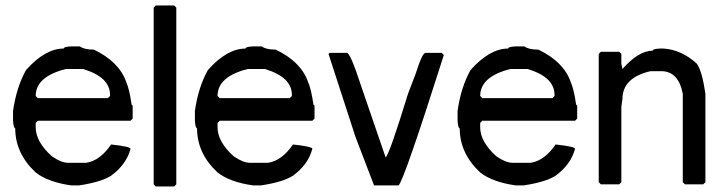

<svg xmlns="http://www.w3.org/2000/svg" viewBox="-20 -676 2628 696"><path d="M238.3 -507.8H269.5Q285.2 -496.1 320.3 -496.1Q412.1 -452.1 437.5 -378.9Q449.2 -352.5 457 -296.9L460.9 -293V-246.1L453.1 -238.3H117.2L109.4 -230.5V-214.8Q109.4 -162.1 168 -109.4Q202.1 -85.9 226.6 -85.9H293Q342.8 -93.8 382.8 -152.3Q453.1 -144.5 453.1 -136.7Q438.5 -80.1 382.8 -39.1Q345.7 -15.6 266.6 -3.9H238.3Q154.3 -15.6 109.4 -50.8Q35.2 -120.1 35.2 -210.9Q29.3 -210.9 27.3 -238.3V-273.4Q39.1 -358.4 74.2 -421.9Q143.6 -500 210.9 -500Q210.9 -506.8 238.3 -507.8ZM109.4 -328.1 117.2 -320.3H371.1L378.9 -328.1V-332Q378.9 -396.5 281.2 -425.8H218.8Q109.4 -398.4 109.4 -328.1Z M544.9 -656.2H611.3L619.1 -648.4V-7.8L611.3 0H544.9L537.1 -7.8V-648.4Z M897.5 -507.8H928.7Q944.3 -496.1 979.5 -496.1Q1071.3 -452.1 1096.7 -378.9Q1108.4 -352.5 1116.2 -296.9L1120.1 -293V-246.1L1112.3 -238.3H776.4L768.6 -230.5V-214.8Q768.6 -162.1 827.1 -109.4Q861.3 -85.9 885.7 -85.9H952.1Q1002 -93.8 1042 -152.3Q1112.3 -144.5 1112.3 -136.7Q1097.7 -80.1 1042 -39.1Q1004.9 -15.6 925.8 -3.9H897.5Q813.5 -15.6 768.6 -50.8Q694.3 -120.1 694.3 -210.9Q688.5 -210.9 686.5 -238.3V-273.4Q698.2 -358.4 733.4 -421.9Q802.7 -500 870.1 -500Q870.1 -506.8 897.5 -507.8ZM768.6 -328.1 776.4 -320.3H1030.3L1038.1 -328.1V-332Q1038.1 -396.5 940.4 -425.8H877.9Q768.6 -398.4 768.6 -328.1Z M1237.3 -484.4Q1250 -484.4 1288.1 -367.2L1377.9 -105.5Q1391.6 -116.2 1459 -335.9L1487.3 -410.2Q1510.7 -484.4 1522.5 -484.4H1581.1L1588.9 -476.6Q1444.3 -21.5 1424.8 -3.9H1335.9L1268.6 -179.7L1170.9 -480.5L1174.8 -484.4Z M1849.6 -507.8H1880.9Q1896.5 -496.1 1931.6 -496.1Q2023.4 -452.1 2048.8 -378.9Q2060.5 -352.5 2068.4 -296.9L2072.3 -293V-246.1L2064.5 -238.3H1728.5L1720.7 -230.5V-214.8Q1720.7 -162.1 1779.3 -109.4Q1813.5 -85.9 1837.9 -85.9H1904.3Q1954.1 -93.8 1994.1 -152.3Q2064.5 -144.5 2064.5 -136.7Q2049.8 -80.1 1994.1 -39.1Q1957 -15.6 1877.9 -3.9H1849.6Q1765.6 -15.6 1720.7 -50.8Q1646.5 -120.1 1646.5 -210.9Q1640.6 -210.9 1638.7 -238.3V-273.4Q1650.4 -358.4 1685.5 -421.9Q1754.9 -500 1822.3 -500Q1822.3 -506.8 1849.6 -507.8ZM1720.7 -328.1 1728.5 -320.3H1982.4L1990.2 -328.1V-332Q1990.2 -396.5 1892.6 -425.8H1830.1Q1720.7 -398.4 1720.7 -328.1Z M2373 -500H2384.8Q2450.2 -496.1 2505.9 -445.3Q2525.4 -418 2537.1 -335.9V-15.6L2529.3 -7.8H2462.9L2455.1 -15.6V-335.9Q2439.5 -418 2377 -418H2337.9Q2236.3 -394.5 2236.3 -316.4L2232.4 -289.1V-15.6L2224.6 -7.8H2158.2L2150.4 -15.6V-480.5L2158.2 -488.3H2224.6L2232.4 -480.5V-445.3L2236.3 -425.8Q2294.9 -492.2 2345.7 -492.2Q2345.7 -499 2373 -500Z"/></svg>

Font: LaylaThuluth
Style: Regular
Weight: 400
Version: Version 2.0